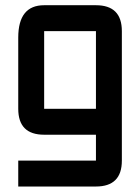

<svg xmlns="http://www.w3.org/2000/svg" viewBox="-20 -508 528 724"><path d="M341.8 195.3H48.8V97.7H341.8V0H146.5Q48.8 0 48.8 -97.7V-366.2Q48.8 -488.3 146.5 -488.3H341.8Q439.5 -488.3 439.5 -390.6V97.7Q439.5 195.3 341.8 195.3ZM146.5 -97.7H341.8V-390.6H146.5Z"/></svg>

Font: BabelStone Runic Ruled
Style: Regular
Weight: 400
Designer: Andrew West
Foundry: BabelStone
Version: Version 7.004 November 9, 2023